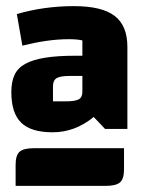

<svg xmlns="http://www.w3.org/2000/svg" viewBox="-20 -771 464 627"><path d="M152 -339Q81 -339 49 -370.5Q17 -402 17 -470Q17 -504 27.5 -526.5Q38 -549 62.5 -562.5Q87 -576 127 -582.5Q167 -589 226 -589H273V-523H208Q176 -523 164.5 -515.5Q153 -508 153 -489V-440H193Q225 -440 237 -446.5Q249 -453 249 -471V-639Q232 -643 205 -643Q169 -643 131 -637.5Q93 -632 53 -622L35 -725Q79 -738 126 -744.5Q173 -751 221 -751Q313 -751 354.5 -719Q396 -687 396 -618V-350H323L286 -389Q225 -339 152 -339ZM31 -233Q31 -264 44 -275.5Q57 -287 91 -287H385V-218Q385 -187 372 -175.5Q359 -164 325 -164H31Z"/></svg>

Font: Changa ExtraLight
Style: Bold
Weight: 700
Version: Version 3.002; ttfautohint (v1.8.2)